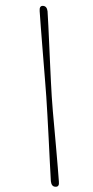

<svg xmlns="http://www.w3.org/2000/svg" viewBox="-66 -850 533 1102"><g transform="rotate(5 201.0 -299.0)"><path d="M199.9 -295.9Q206.5 -253.8 215.5 -191.1Q224.5 -128.3 234.3 -58.7Q244 10.8 252.8 75.6Q261.6 140.4 268.5 186.2Q274.8 217.1 297.6 215.3Q321 214.6 314.5 184.2Q309.1 150.4 300.9 102.4Q292.8 54.4 283 -0.5Q273.3 -55.3 263.5 -110.4Q253.6 -165.6 245 -214Q236.4 -262.4 231.4 -297.1Q226.1 -332.4 219.3 -381.4Q212.5 -430.3 205.1 -486Q197.8 -541.6 190.4 -597Q183 -652.5 176.4 -701.1Q169.7 -749.7 164.5 -783.9Q158.3 -813.7 135.2 -812.5Q114.3 -811.6 119.3 -781.1Q125.1 -744.1 133.2 -694.5Q141.4 -644.9 150.7 -589.7Q160 -534.4 169.2 -479.8Q178.5 -425.1 186.5 -377.3Q194.5 -329.6 199.9 -295.9Z"/></g></svg>

Font: Fraunces 72pt SemiBold
Style: Italic
Weight: 600
Italic angle: -16°
Version: Version 1.000;[b76b70a41]